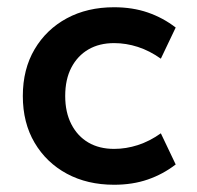

<svg xmlns="http://www.w3.org/2000/svg" viewBox="-20 -500 543 530"><path d="M295 10Q221 10 164.5 -20.5Q108 -51 75.5 -106Q43 -161 43 -235Q43 -309 75.5 -364Q108 -419 164.5 -449.5Q221 -480 295 -480Q346 -480 388 -465.5Q430 -451 465 -424L424 -338Q393 -360 360.5 -370.5Q328 -381 295 -381Q254 -381 224 -363.5Q194 -346 177 -313.5Q160 -281 160 -235Q160 -190 177 -157Q194 -124 224 -106.5Q254 -89 295 -89Q328 -89 360.5 -99.5Q393 -110 424 -132L465 -46Q430 -19 388 -4.5Q346 10 295 10Z"/></svg>

Font: Gantari SemiBold
Style: Regular
Weight: 600
Designer: Anugrah Pasau
Foundry: Lafontype
Version: Version 1.000; ttfautohint (v1.8.3)